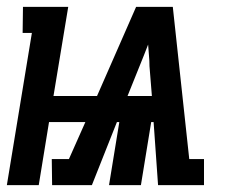

<svg xmlns="http://www.w3.org/2000/svg" viewBox="-44 -540 664 560"><path d="M-24 0 49 -444H22L23 -520H155L112 -260H239L353 -520H460L508 -76H551V0H417L404 -184H397L367 0H274L304 -184H297L224 0H108L107 -76H157L205 -184H99L69 0ZM399 -260 392 -347Q392 -362 390.5 -378Q389 -394 388 -410Q382 -394 375.5 -378Q369 -362 363 -347L328 -260Z"/></svg>

Font: Iosevka HT Extrabold Extended
Style: Italic
Weight: 800
Width: 7
Italic angle: -9°
Monospace: yes
Designer: Belleve Invis
Foundry: Belleve Invis
Version: Version 32.3.0; ttfautohint (v1.8.4)